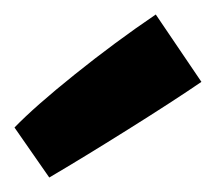

<svg xmlns="http://www.w3.org/2000/svg" viewBox="-113 -916 298 265"><path d="M102 -896 165 -803Q127 -777 64 -737.5Q1 -698 -45 -671L-93 -740Q-65 -769 -9.5 -813.5Q46 -858 102 -896Z"/></svg>

Font: Lalezar
Style: Regular
Weight: 400
Designer: Borna Izadpanah
Foundry: Borna Izadpanah
Version: Version 1.003;November 28, 2018;FontCreator 11.5.0.2421 64-b